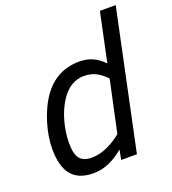

<svg xmlns="http://www.w3.org/2000/svg" viewBox="-135 -829 850 947"><g transform="rotate(-20 290.0 -356.0)"><path d="M43 -167Q43 -195.8 48.3 -230.2Q53.7 -264.6 64.5 -300.3Q75.2 -335.9 91.6 -370.6Q107.9 -405.3 129.9 -435.1Q163.6 -479.5 210 -503.2Q256.3 -526.9 315.9 -526.9Q356 -526.9 387.5 -512Q418.9 -497.1 442.9 -470.2L497.1 -727.1H580.1L426.8 0H344.2L354 -50.8Q336.9 -37.1 319.1 -25.1Q301.3 -13.2 281.5 -4.2Q261.7 4.9 240.2 10Q218.8 15.1 194.8 15.1Q154.3 15.1 125.5 3.2Q96.7 -8.8 78.4 -32Q60.1 -55.2 51.5 -89.1Q43 -123 43 -167ZM192.9 -380.9Q177.7 -358.9 166.3 -332.8Q154.8 -306.6 147 -278.8Q139.2 -251 135 -222.2Q130.9 -193.4 130.9 -165Q130.9 -108.4 150.1 -84.2Q169.4 -60.1 211.9 -60.1Q233.9 -60.1 255.6 -65.4Q277.3 -70.8 297.4 -80.1Q317.4 -89.4 335.9 -101.3Q354.5 -113.3 370.1 -126L428.2 -397Q403.8 -423.3 376.2 -437.7Q348.6 -452.1 311 -452.1Q277.3 -452.1 247.3 -434.8Q217.3 -417.5 192.9 -380.9Z"/></g></svg>

Font: Clear Sans
Style: Italic
Weight: 400
Italic angle: -12°
Foundry: Intel Corporation
Version: Version 1.00